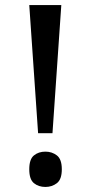

<svg xmlns="http://www.w3.org/2000/svg" viewBox="-20 -734 360 761"><path d="M96 -714H223L188 -206H131ZM160 7Q133 7 114.5 -8Q96 -23 96 -63Q96 -103 114.5 -118Q133 -133 160 -133Q186 -133 205.5 -118Q225 -103 225 -63Q225 -23 205.5 -8Q186 7 160 7Z"/></svg>

Font: Noto Serif Sinhala SemiCondensed Medium
Style: Regular
Weight: 500
Width: 4
Designer: Jelle Bosma - Monotype Design Team
Foundry: Monotype Imaging Inc.
Version: Version 2.007; ttfautohint (v1.8.4.7-5d5b)